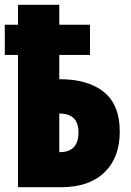

<svg xmlns="http://www.w3.org/2000/svg" viewBox="-21 -780 545 800"><path d="M234 0Q350 0 414 -61.5Q478 -123 478 -232Q478 -343 412 -396.5Q346 -450 227 -450H226V-551H354V-677H226V-760H54V-677H-1V-551H54V0ZM226 -307H227Q306 -307 306 -228Q306 -146 227 -146H226Z"/></svg>

Font: Noto Sans Display Condensed Black
Style: Regular
Weight: 900
Width: 3
Designer: Monotype Design team
Foundry: Monotype Imaging Inc.
Version: 1.000